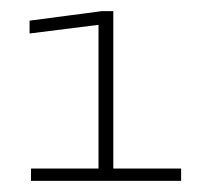

<svg xmlns="http://www.w3.org/2000/svg" viewBox="-20 -699 382 344"><path d="M35.5 -375H304.5V-397H183V-679H162L33 -662V-639L156.5 -654.5V-397H35.5Z"/></svg>

Font: Anybody SemiExpanded ExtraLight
Style: Regular
Weight: 250
Width: 6
Version: Version 1.113;gftools[0.9.25]